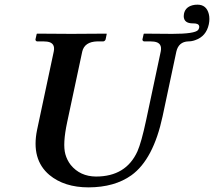

<svg xmlns="http://www.w3.org/2000/svg" viewBox="-20 -790 916 822"><path d="M786.1 -612.8Q744.6 -611.3 734.9 -568.8L676.3 -293Q636.7 -107.4 542.5 -39.6Q470.7 11.7 359.4 12.2Q255.4 12.2 191.4 -41Q112.8 -107.4 138.7 -233.9L210 -568.8Q218.3 -606.9 181.6 -611.8Q173.8 -612.8 165.5 -612.8H138.2Q131.8 -614.7 131.8 -621.1L137.2 -645L139.2 -646Q140.1 -646 285.2 -645L435.5 -646L437 -645L432.1 -621.1Q429.2 -613.8 422.4 -612.8H396.5Q341.8 -611.3 332 -568.8L267.6 -267.1Q247.6 -173.8 259.8 -129.9Q267.1 -104 282.7 -84Q322.8 -34.7 391.1 -34.2Q519.5 -34.2 568.4 -142.1Q585.4 -180.7 605.5 -274.9L668 -568.8Q676.3 -606.9 639.6 -611.8Q631.8 -612.8 623.5 -612.8H596.2Q589.8 -614.7 589.8 -621.1L595.2 -645L597.2 -646Q598.1 -646 717.3 -645Q814 -645 828.1 -661.6Q831.5 -666.5 832.5 -670.9Q835.9 -687 815.9 -689.5Q811 -689.9 805.7 -689.9Q767.1 -689.9 766.6 -720.7Q766.6 -726.1 767.6 -731Q774.4 -764.2 814.9 -769.5Q819.8 -770 825.7 -770Q863.8 -770 874 -730Q878.9 -709.5 874 -686Q862.8 -634.3 815.9 -618.2Q801.3 -612.8 786.1 -612.8Z"/></svg>

Font: Linux Libertine Slanted O
Style: Bold Slanted
Weight: 700
Designer: Philipp H. Poll
Foundry: Philipp H. Poll
Version: Version 5.0.0